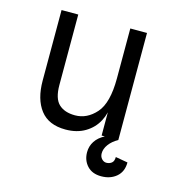

<svg xmlns="http://www.w3.org/2000/svg" viewBox="-102 -594 828 866"><g transform="rotate(15 312.5 -161.0)"><path d="M80 -171V-500H158V-171Q158 -108 185 -82.5Q212 -57 261 -57Q317 -57 359 -104.5Q401 -152 401 -267L406 -151Q406 -107 386 -68.5Q366 -30 327.5 -7Q289 16 236 16Q157 16 118.5 -34Q80 -84 80 -171ZM401 -500H479V0H401ZM357 89Q357 61 372 38Q387 15 416 0H479Q452 15 437 35.5Q422 56 422 77Q422 93 431.5 103Q441 113 453 113Q467 113 477.5 105Q488 97 488 77L545 87Q545 130 517 154Q489 178 446 178Q404 178 380.5 152.5Q357 127 357 89Z"/></g></svg>

Font: Uncut Sans VF
Style: Regular
Weight: 400
Designer: Kasper Nordkvist
Foundry: Uncut Type
Version: Version 1.100;FEAKit 1.0